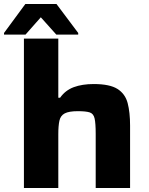

<svg xmlns="http://www.w3.org/2000/svg" viewBox="-46 -935 742 955"><path d="M73 0V-743H244V-449H253Q279 -486 321 -501.5Q363 -517 420 -517Q500 -517 538.5 -492.5Q577 -468 589 -422Q601 -376 601 -310V0H430V-269Q430 -322 424.5 -346Q419 -370 400 -376Q381 -382 341 -382Q297 -382 276 -371Q255 -360 249.5 -334.5Q244 -309 244 -268V0ZM-26 -763V-771L80 -915H235L343 -771V-763H234L157 -849L81 -763Z"/></svg>

Font: Saira Expanded
Style: Bold
Weight: 700
Width: 7
Designer: Hector Gatti with collaboration of the Omnibus-Type team
Foundry: Omnibus-Type
Version: Version 1.100; ttfautohint (v1.8.3)